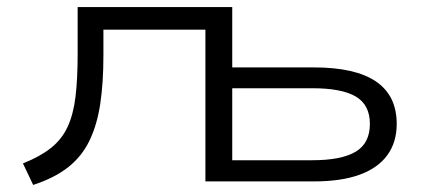

<svg xmlns="http://www.w3.org/2000/svg" viewBox="-20 -514 1215 544"><path d="M74 10 45 -51Q93 -70 124 -94.5Q155 -119 171.5 -154.5Q188 -190 194 -240.5Q200 -291 200 -360V-494H638V-323H869Q987 -323 1045.5 -283Q1104 -243 1104 -163Q1104 -111 1077.5 -74.5Q1051 -38 999 -19Q947 0 869 0H562V-430H273V-357Q273 -279 264 -219.5Q255 -160 233.5 -115.5Q212 -71 173.5 -40.5Q135 -10 74 10ZM638 -60H865Q947 -60 987.5 -84Q1028 -108 1028 -163Q1028 -217 988 -240.5Q948 -264 865 -264H638Z"/></svg>

Font: Nunito Sans 7pt Expanded Light
Style: Regular
Weight: 300
Width: 7
Designer: Vernon Adams
Foundry: Vernon Adams
Version: Version 3.101;gftools[0.9.27]